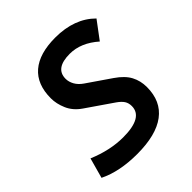

<svg xmlns="http://www.w3.org/2000/svg" viewBox="-195 -834 975 975"><g transform="rotate(-45 293.0 -346.5)"><path d="M232.4 9.8Q106 9.8 18.6 -33.2L48.8 -142.6Q148.9 -100.6 241.7 -100.6Q385.3 -100.6 385.3 -182.1Q385.3 -204.1 375 -220Q364.7 -235.8 341.3 -252L200.2 -349.1Q157.7 -378.4 139.9 -419.9Q122.1 -461.4 122.1 -500.5Q122.1 -600.6 181.9 -651.9Q241.7 -703.1 356 -703.1Q493.2 -703.1 572.8 -623.5L502 -528.8Q429.2 -592.8 350.1 -592.8Q245.1 -592.8 245.1 -517.6Q245.1 -495.6 257.3 -473.6Q269.5 -451.7 294.4 -434.6L420.9 -347.7Q468.8 -314.9 488.3 -278.1Q507.8 -241.2 507.8 -196.3Q507.8 -94.7 438 -42.5Q368.2 9.8 232.4 9.8Z"/></g></svg>

Font: Cascadia Mono NF SemiBold
Style: Italic
Weight: 600
Italic angle: -10°
Monospace: yes
Designer: Aaron Bell
Foundry: Saja Typeworks
Version: Version 2404.023; ttfautohint (v1.8.4)